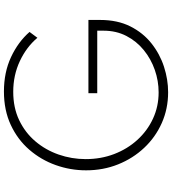

<svg xmlns="http://www.w3.org/2000/svg" viewBox="32 -912 896 1001"><g transform="rotate(-90 480.5 -412.0)"><path d="M499.5 16Q566 16 632.5 -5.5Q699 -27 754.2 -70.8Q809.5 -114.5 843 -181.2Q876.5 -248 876.5 -338.5V-399.5H494.5V-353.5H820.5V-320.5Q820.5 -254.5 793 -201.5Q765.5 -148.5 719.5 -111Q673.5 -73.5 616.2 -53.5Q559 -33.5 499 -33.5Q425.5 -33.5 362.2 -62.8Q299 -92 251.5 -144Q204 -196 177.5 -265Q151 -334 151 -413.5Q151 -487 174.8 -555Q198.5 -623 243.8 -676.2Q289 -729.5 354 -760.5Q419 -791.5 502 -791.5Q588.5 -791.5 662 -757Q735.5 -722.5 783.5 -665.5L814 -706.5Q762 -766 682.8 -803Q603.5 -840 503.5 -840Q405.5 -840 329 -804.2Q252.5 -768.5 199.8 -707.5Q147 -646.5 119.8 -570Q92.5 -493.5 92.5 -411.5Q92.5 -322.5 123.5 -245Q154.5 -167.5 209.8 -108.8Q265 -50 339.2 -17Q413.5 16 499.5 16Z"/></g></svg>

Font: Spartan Light
Style: Regular
Weight: 300
Designer: Matt Bailey, Mirko Velimirovic
Foundry: Matt Bailey
Version: Version 1.003; ttfautohint (v1.8.3)